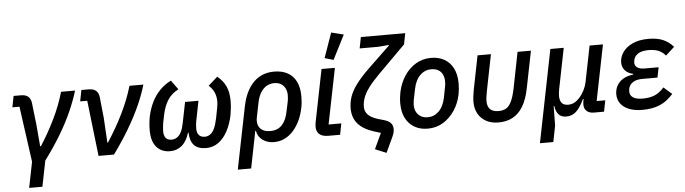

<svg xmlns="http://www.w3.org/2000/svg" viewBox="-55 -1041 5306 1487"><g transform="rotate(-5 2598.0 -297.5)"><path d="M118 200 158 0 98 -433H43L60 -520H118Q154 -520 173.5 -503Q193 -486 197 -453L217 -278L231 -114H237Q298 -208 348.5 -311.5Q399 -415 429 -520H538Q515 -444 478 -360.5Q441 -277 387 -187Q333 -97 261 0L221 200Z M795 0H675L625 -433H570L587 -520H645Q681 -520 700.5 -503Q720 -486 724 -453L741 -289L752 -97H757Q829 -208 879.5 -311.5Q930 -415 961 -520H1069Q1047 -444 1010 -361.5Q973 -279 920 -189Q867 -99 795 0Z M1483 -358 1454 -211Q1450 -192 1448.5 -174Q1447 -156 1447 -145Q1447 -111 1463 -93.5Q1479 -76 1508 -76Q1529 -76 1548 -88Q1567 -100 1581.5 -129Q1596 -158 1607 -210L1621 -283Q1624 -297 1626 -311.5Q1628 -326 1628 -338Q1628 -379 1614.5 -410Q1601 -441 1572 -467L1644 -531Q1689 -495 1710 -448.5Q1731 -402 1731 -337Q1731 -307 1728 -278.5Q1725 -250 1720 -223Q1706 -156 1677.5 -102.5Q1649 -49 1607 -18.5Q1565 12 1511 12Q1449 12 1418 -20Q1387 -52 1385 -119H1381Q1360 -51 1321.5 -19.5Q1283 12 1231 12Q1165 12 1126 -32Q1087 -76 1087 -161Q1087 -190 1089.5 -217Q1092 -244 1097 -270Q1110 -330 1134.5 -380Q1159 -430 1197 -469Q1235 -508 1284 -532L1336 -460Q1284 -434 1254 -389Q1224 -344 1209 -275L1196 -211Q1193 -193 1191.5 -174.5Q1190 -156 1190 -145Q1190 -111 1205.5 -93.5Q1221 -76 1249 -76Q1273 -76 1292 -88.5Q1311 -101 1324.5 -127Q1338 -153 1346 -194L1379 -358Z M1740 200 1837 -282Q1861 -402 1924.5 -467Q1988 -532 2086 -532Q2147 -532 2190.5 -508Q2234 -484 2257 -438Q2280 -392 2280 -323Q2280 -300 2278 -276.5Q2276 -253 2271 -231Q2261 -182 2241 -138.5Q2221 -95 2191.5 -61Q2162 -27 2123.5 -7.5Q2085 12 2038 12Q1988 12 1951 -14.5Q1914 -41 1906 -87H1901L1844 200ZM2018 -76Q2074 -76 2108 -111.5Q2142 -147 2155 -215L2172 -295Q2173 -304 2174.5 -315Q2176 -326 2176 -341Q2176 -371 2164.5 -394Q2153 -417 2131.5 -430Q2110 -443 2078 -443Q2047 -443 2020 -427.5Q1993 -412 1973.5 -380.5Q1954 -349 1945 -303L1922 -189Q1916 -159 1923.5 -133Q1931 -107 1954.5 -91.5Q1978 -76 2018 -76Z M2570 -87 2553 0H2462Q2415 0 2392 -20.5Q2369 -41 2369 -78Q2369 -85 2370 -93.5Q2371 -102 2372 -110L2454 -520H2558L2471 -87ZM2649 -771 2553 -582 2485 -602 2553 -795Z M2762 -653 2779 -740H3124L3107 -654L2897 -444Q2841 -388 2810 -345.5Q2779 -303 2767 -268Q2755 -233 2755 -199Q2755 -164 2777.5 -139.5Q2800 -115 2851 -98L2906 -82Q2939 -72 2954.5 -54Q2970 -36 2970 -8Q2970 6 2966.5 20Q2963 34 2955 51L2899 171L2812 135L2869 13L2817 -3Q2732 -30 2692 -77.5Q2652 -125 2652 -196Q2652 -242 2667 -286.5Q2682 -331 2719.5 -381.5Q2757 -432 2822 -495L2989 -655L2990 -660L2906 -653Z M3234 12Q3176 12 3132 -13Q3088 -38 3063 -85.5Q3038 -133 3038 -203Q3038 -225 3040.5 -246.5Q3043 -268 3047 -289Q3062 -359 3098 -413.5Q3134 -468 3187 -500Q3240 -532 3306 -532Q3365 -532 3409 -507Q3453 -482 3477.5 -434Q3502 -386 3502 -317Q3502 -295 3500 -273.5Q3498 -252 3494 -231Q3480 -162 3443 -107Q3406 -52 3353 -20Q3300 12 3234 12ZM3242 -76Q3291 -76 3328 -112Q3365 -148 3379 -217L3395 -300Q3397 -309 3398 -319Q3399 -329 3399 -339Q3399 -371 3388 -394.5Q3377 -418 3354.5 -431Q3332 -444 3299 -444Q3250 -444 3213 -408Q3176 -372 3162 -303L3145 -220Q3144 -212 3142.5 -201.5Q3141 -191 3141 -181Q3141 -149 3153 -126Q3165 -103 3187 -89.5Q3209 -76 3242 -76Z M3771 -520 3716 -244Q3712 -219 3708.5 -200Q3705 -181 3705 -161Q3705 -117 3727.5 -96.5Q3750 -76 3792 -76Q3825 -76 3849 -89Q3873 -102 3890.5 -137Q3908 -172 3922 -237L3978 -520H4082L4024 -230Q4007 -146 3975 -93Q3943 -40 3895.5 -14Q3848 12 3784 12Q3728 12 3687.5 -10.5Q3647 -33 3625.5 -72Q3604 -111 3604 -162Q3604 -182 3606.5 -204Q3609 -226 3614 -254L3667 -520Z M4193 200H4089L4233 -520H4337L4274 -205Q4271 -191 4269.5 -176Q4268 -161 4268 -151Q4268 -116 4283.5 -97Q4299 -78 4333 -78Q4360 -78 4381.5 -89.5Q4403 -101 4422 -122Q4445 -148 4460.5 -179Q4476 -210 4482 -240L4538 -520H4642L4555 -87H4622L4605 0H4526Q4490 0 4470 -18.5Q4450 -37 4450 -69Q4450 -75 4451 -83Q4452 -91 4453 -98L4456 -111H4450Q4419 -45 4387 -16.5Q4355 12 4311 12Q4271 12 4250.5 -12Q4230 -36 4225 -77H4220L4218 74Z M5079 -147 5143 -91Q5094 -35 5037 -11.5Q4980 12 4904 12Q4840 12 4797 -6Q4754 -24 4732.5 -55Q4711 -86 4711 -125Q4711 -181 4747.5 -219.5Q4784 -258 4855 -267L4856 -272Q4814 -281 4792 -306.5Q4770 -332 4770 -367Q4770 -409 4795.5 -446.5Q4821 -484 4871.5 -508Q4922 -532 4997 -532Q5063 -532 5109 -512.5Q5155 -493 5189 -453L5121 -391Q5098 -419 5067 -432Q5036 -445 4991 -445Q4936 -445 4908 -426.5Q4880 -408 4874 -380Q4873 -374 4872 -368.5Q4871 -363 4871 -356Q4871 -334 4890 -320Q4909 -306 4949 -306H5056L5040 -227H4922Q4877 -227 4849.5 -209.5Q4822 -192 4815 -161Q4814 -156 4813.5 -150.5Q4813 -145 4813 -136Q4813 -109 4837 -92Q4861 -75 4913 -75Q4965 -75 5004 -90.5Q5043 -106 5079 -147Z"/></g></svg>

Font: IBM Plex Sans Medium
Style: Italic
Weight: 500
Italic angle: -11.31°
Designer: Mike Abbink, Paul van der Laan, Pieter van Rosmalen
Foundry: Bold Monday
Version: Version 3.201